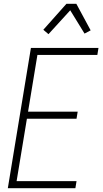

<svg xmlns="http://www.w3.org/2000/svg" viewBox="-20 -986 540 1006"><path d="M21 0 142 -735H496L490 -698H176L127 -401H387L381 -364H121L67 -37H381L375 0ZM234 -807 207 -830 328 -966H380L455 -827L423 -810L348 -932Z"/></svg>

Font: Iosevka Term Curly Extralight
Style: Italic
Weight: 200
Italic angle: -9°
Designer: Belleve Invis
Foundry: Belleve Invis
Version: Version 32.3.0